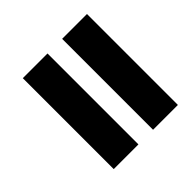

<svg xmlns="http://www.w3.org/2000/svg" viewBox="-166 -772 984 984"><g transform="rotate(-45 326.0 -280.5)"><path d="M410 49V-610H590V49ZM125 49V-610H304V49Z"/></g></svg>

Font: Noto Sans Malayalam SemiCondensed Black
Style: Regular
Weight: 900
Width: 4
Designer: Jelle Bosma - Monotype Design Team
Foundry: Monotype Imaging Inc.
Version: Version 2.104; ttfautohint (v1.8.4.7-5d5b)